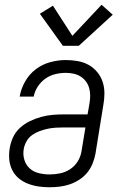

<svg xmlns="http://www.w3.org/2000/svg" viewBox="-20 -781 515 809"><path d="M188 8Q164 8 141 4.5Q118 1 96.5 -7.5Q75 -16 58 -30.5Q41 -45 31 -65.5Q21 -86 19 -109.5Q17 -133 21 -157Q25 -181 35.5 -203.5Q46 -226 65 -243Q84 -260 107 -271Q130 -282 154 -288.5Q178 -295 201.5 -297Q225 -299 248 -299H349L357 -345Q360 -362 360 -378.5Q360 -395 355.5 -410.5Q351 -426 341.5 -438.5Q332 -451 319 -459Q306 -467 290 -470.5Q274 -474 257 -474Q235 -474 212.5 -468.5Q190 -463 171 -449.5Q152 -436 139 -416Q126 -396 122 -374H63Q68 -406 85.5 -437Q103 -468 130.5 -489Q158 -510 191.5 -519Q225 -528 257 -528Q283 -528 308 -523.5Q333 -519 353.5 -507.5Q374 -496 389.5 -477.5Q405 -459 412.5 -436Q420 -413 420 -387.5Q420 -362 415 -336L382 -132Q378 -111 369.5 -90.5Q361 -70 347 -53Q333 -36 313.5 -23.5Q294 -11 273 -4Q252 3 230.5 5.5Q209 8 188 8ZM189 -46Q211 -46 233 -50.5Q255 -55 274.5 -67.5Q294 -80 306.5 -99.5Q319 -119 323 -141L340 -244H248Q232 -244 215 -243Q198 -242 181.5 -238.5Q165 -235 148 -229Q131 -223 116 -212.5Q101 -202 92 -186Q83 -170 80 -153Q76 -130 82.5 -108Q89 -86 105 -71.5Q121 -57 143.5 -51.5Q166 -46 189 -46ZM245 -588 148 -723 203 -757 285 -630 408 -761 455 -719 312 -588Z"/></svg>

Font: Iosevka QP Light
Style: Italic
Weight: 300
Italic angle: -9°
Designer: Belleve Invis
Foundry: Belleve Invis
Version: Version 20.0.0; ttfautohint (v1.8.4)